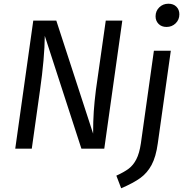

<svg xmlns="http://www.w3.org/2000/svg" viewBox="-20 -800 996 1033"><path d="M541 0H418L221 -607Q220 -488 195 -313L151 0H62L159 -689H283L481 -81Q481 -149 484.5 -200.5Q488 -252 496 -316L549 -689H638ZM606 145Q648 126 672.5 107.5Q697 89 713.5 57Q730 25 738 -29L808 -527H899L829 -29Q819 44 795.5 87.5Q772 131 734.5 158Q697 185 632 213ZM817 -712Q817 -741 837 -760.5Q857 -780 886 -780Q913 -780 929 -764Q945 -748 945 -723Q945 -694 925 -674.5Q905 -655 876 -655Q849 -655 833 -671.5Q817 -688 817 -712Z"/></svg>

Font: Fira Sans
Style: Italic
Weight: 400
Italic angle: -8°
Designer: bBox Type GmbH & Carrois Corporate GbR & Edenspiekermann AG
Foundry: bBox Type GmbH & Carrois Corporate GbR & Edenspiekermann AG
Version: Version 4.301